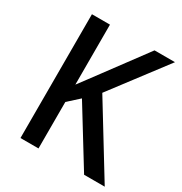

<svg xmlns="http://www.w3.org/2000/svg" viewBox="-167 -837 908 959"><g transform="rotate(30 286.5 -357.0)"><path d="M573 0H454L254 -325L191 -268V0H87V-714H191V-368Q209 -392 229.5 -419.5Q250 -447 273 -478L448 -714H566L328 -400Z"/></g></svg>

Font: Noto Sans Sinhala UI SemiCondensed Medium
Style: Regular
Weight: 500
Width: 4
Designer: Jelle Bosma - Monotype Design Team
Foundry: Monotype Imaging Inc.
Version: Version 2.006; ttfautohint (v1.8.4.7-5d5b)